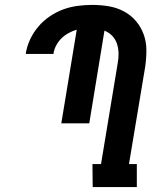

<svg xmlns="http://www.w3.org/2000/svg" viewBox="-20 -763 640 783"><path d="M538 0H358L357 -94H392L460 -505Q464 -526 463.5 -546Q463 -566 457 -584.5Q451 -603 437.5 -617Q424 -631 406 -638L344 -260H230L293 -642Q276 -637 259.5 -628Q243 -619 230 -606Q217 -593 208.5 -576.5Q200 -560 198 -543H85Q89 -572 102 -600.5Q115 -629 135.5 -653.5Q156 -678 182.5 -696Q209 -714 237.5 -724.5Q266 -735 296.5 -739Q327 -743 356 -743Q390 -743 423 -737.5Q456 -732 484.5 -717Q513 -702 534 -677.5Q555 -653 566 -622.5Q577 -592 577 -558Q577 -524 572 -490L506 -94H538Z"/></svg>

Font: Iosevka HT Extrabold Extended
Style: Italic
Weight: 800
Width: 7
Italic angle: -9°
Monospace: yes
Designer: Belleve Invis
Foundry: Belleve Invis
Version: Version 32.3.0; ttfautohint (v1.8.4)